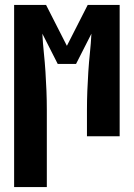

<svg xmlns="http://www.w3.org/2000/svg" viewBox="-20 -550 540 775"><path d="M37 205V-530H166L250 -365L334 -530H463V0H331V-106Q331 -145 332.5 -183.5Q334 -222 336.5 -260.5Q339 -299 343 -337Q347 -375 349 -414L287 -292H213L151 -414Q153 -375 157 -337Q161 -299 163.5 -260.5Q166 -222 167.5 -183.5Q169 -145 169 -106V205Z"/></svg>

Font: Iosevka Slab Heavy
Style: Regular
Weight: 900
Monospace: yes
Designer: Belleve Invis
Foundry: Belleve Invis
Version: Version 11.1.0; ttfautohint (v1.8.3)